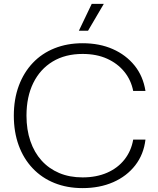

<svg xmlns="http://www.w3.org/2000/svg" viewBox="-20 -958 811 986"><path d="M404 8Q325 8 260 -18Q195 -44 148 -93.5Q101 -143 76 -211.5Q51 -280 51 -364Q51 -449 76.5 -517.5Q102 -586 148.5 -635Q195 -684 260 -710Q325 -736 404 -736Q491 -736 559 -706Q627 -676 671 -621.5Q715 -567 727 -491H664Q653 -547 618.5 -589.5Q584 -632 530 -656.5Q476 -681 404 -681Q315 -681 250.5 -642Q186 -603 151 -532Q116 -461 116 -364Q116 -292 136 -233.5Q156 -175 193.5 -133.5Q231 -92 284 -69.5Q337 -47 404 -47Q475 -47 530 -71Q585 -95 619.5 -139Q654 -183 664 -241H727Q718 -165 674.5 -109Q631 -53 561.5 -22.5Q492 8 404 8ZM385 -800 451 -938H513L432 -800Z"/></svg>

Font: Mona Sans Light
Style: Regular
Weight: 300
Designer: Deni Anggara
Foundry: GitHub
Version: Version 2.000